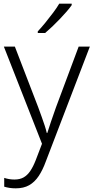

<svg xmlns="http://www.w3.org/2000/svg" viewBox="-20 -786 510 1047"><path d="M1 -532H61L188 -202Q199 -172 208 -147Q217 -122 224 -100.5Q231 -79 235 -61H238Q245 -85 257.5 -121Q270 -157 285 -200L409 -532H470L230 94Q213 141 191 174Q169 207 139 224Q109 241 66 241Q47 241 31.5 238.5Q16 236 3 232V184Q15 188 29 190.5Q43 193 59 193Q88 193 108.5 181.5Q129 170 145 146.5Q161 123 175 87L209 -2ZM371 -758Q360 -742 343 -722.5Q326 -703 306 -682Q286 -661 265.5 -641.5Q245 -622 226 -606H186V-615Q205 -635 227 -662Q249 -689 270 -717Q291 -745 303 -766H371Z"/></svg>

Font: Noto Sans Khmer Light
Style: Regular
Weight: 300
Version: Version 2.003